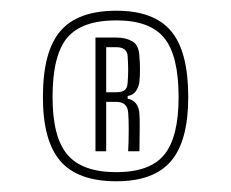

<svg xmlns="http://www.w3.org/2000/svg" viewBox="-20 -870 431 358"><path d="M197 -532Q125 -532 92.5 -569.8Q60 -607.5 60 -689Q60 -774 92.5 -812Q125 -850 197 -850Q267 -850 299 -812Q331 -774 331 -689Q331 -607.5 299 -569.8Q267 -532 197 -532ZM197 -549Q259.5 -549 286.2 -581.5Q313 -614 313 -689Q313 -766.5 286.2 -799.2Q259.5 -832 197 -832Q132.5 -832 105.2 -799.5Q78 -767 78 -689Q78 -614 105.8 -581.5Q133.5 -549 197 -549ZM158 -588V-800H197Q214.5 -800 227 -792.8Q239.5 -785.5 240 -763Q241 -755 241 -740.8Q241 -726.5 240 -719Q239.5 -709.5 234 -701Q228.5 -692.5 218 -691V-686Q228.5 -684 234 -676.5Q239.5 -669 240 -657Q240.5 -651 240.5 -634.8Q240.5 -618.5 240.2 -603.8Q240 -589 240 -588H219Q220 -607 220 -628Q220 -649 219 -660Q217.5 -680 197 -680H178V-588ZM178 -698H197Q207 -698 212.2 -701.8Q217.5 -705.5 218 -716Q219 -729.5 219 -739.5Q219 -749.5 218 -766Q216.5 -782 197 -782H178Z"/></svg>

Font: Big Shoulders Text Thin Thin
Style: Regular
Weight: 250
Version: Version 2.002